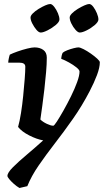

<svg xmlns="http://www.w3.org/2000/svg" viewBox="-20 -736 517 956"><path d="M77 200Q63 192 49 179.5Q35 167 26 156Q17 145 17 140Q17 124 44.5 96.5Q72 69 113 34.5Q154 0 195 -37Q162 -43 125 -62Q88 -81 70 -104Q78 -132 84.5 -173Q91 -214 95.5 -259Q100 -304 103 -342.5Q106 -381 106 -404Q106 -424 76 -424H21Q21 -432 24 -446Q27 -460 29 -464Q43 -471 67 -479.5Q91 -488 115 -494Q139 -500 152 -500Q178 -500 195.5 -487.5Q213 -475 213 -449Q213 -418 209.5 -377Q206 -336 201 -292Q196 -248 190.5 -208.5Q185 -169 181 -141Q193 -129 213 -119.5Q233 -110 245 -110Q249 -109 263 -130.5Q277 -152 296 -185.5Q315 -219 333.5 -256.5Q352 -294 364 -327Q376 -360 376 -380Q376 -388 360.5 -400.5Q345 -413 323.5 -425Q302 -437 285 -443Q285 -450 287.5 -460.5Q290 -471 293 -474Q300 -480 315.5 -486Q331 -492 347 -496Q363 -500 370 -500Q379 -500 396.5 -491Q414 -482 432.5 -469Q451 -456 464 -444Q477 -432 477 -426Q477 -400 463 -362.5Q449 -325 426 -281Q388 -208 343 -144Q298 -80 253.5 -22.5Q209 35 172.5 88Q136 141 116 191ZM377 -574Q368 -574 356 -587.5Q344 -601 335.5 -618.5Q327 -636 327 -649Q327 -658 338.5 -669.5Q350 -681 367 -691.5Q384 -702 400 -709Q416 -716 424 -716Q434 -716 444.5 -702Q455 -688 462.5 -670Q470 -652 470 -639Q470 -627 452 -611.5Q434 -596 412 -585Q390 -574 377 -574ZM183 -574Q173 -574 161.5 -587.5Q150 -601 141 -618.5Q132 -636 132 -649Q132 -658 143.5 -669.5Q155 -681 172 -691.5Q189 -702 205 -709Q221 -716 230 -716Q239 -716 250 -702Q261 -688 268.5 -670Q276 -652 276 -639Q276 -627 257.5 -611.5Q239 -596 217 -585Q195 -574 183 -574Z"/></svg>

Font: Texturina 72pt 72pt Regular
Style: Bold Italic
Weight: 700
Italic angle: -11°
Designer: Guillermo Torres Carreño
Foundry: Omnibus-Type
Version: Version 1.002; ttfautohint (v1.8.3)